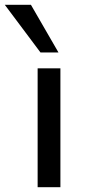

<svg xmlns="http://www.w3.org/2000/svg" viewBox="-55 -781 374 801"><path d="M102 0V-496H197V0ZM114 -562 -35 -761H74L189 -562Z"/></svg>

Font: Nunito Sans 7pt SemiExpanded
Style: Regular
Weight: 400
Width: 6
Designer: Vernon Adams
Foundry: Vernon Adams
Version: Version 3.101;gftools[0.9.27]